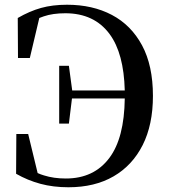

<svg xmlns="http://www.w3.org/2000/svg" viewBox="-20 -773 718 811"><path d="M48 -39 49 -207H99L139 -42Q152 -36 166 -32Q207 -19 258 -19Q377 -19 442 -106Q505 -190 507 -357H284L271 -251H230V-495H271L285 -391H507Q503 -548 443 -629Q378 -717 256 -717Q203 -717 165 -704Q156 -701 146 -697L106 -528H56L55 -697Q105 -726 153.5 -739.5Q202 -753 263 -753Q371 -753 452.5 -710Q534 -667 580 -581.5Q626 -496 626 -368Q626 -246 582.5 -160Q539 -74 459.5 -28Q380 18 269 18Q205 18 151 3.5Q97 -11 48 -39Z"/></svg>

Font: Early Summer Mincho SemiBold
Style: Regular
Weight: 600
Designer: GuiWonder
Version: Version 1.002